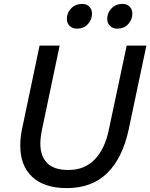

<svg xmlns="http://www.w3.org/2000/svg" viewBox="-20 -949 771 985"><path d="M92 -282 183 -715H286L195 -282Q187 -242 187 -213Q187 -149 221.5 -113Q256 -77 331 -77Q414 -77 466 -131Q518 -185 538 -282L630 -715H731L640 -284Q609 -139 530.5 -61.5Q452 16 323 16Q208 16 146 -41Q84 -98 84 -202Q84 -221 86 -241Q88 -261 92 -282ZM375 -802Q352 -802 337.5 -816Q323 -830 323 -852Q323 -884 345.5 -906.5Q368 -929 402 -929Q424 -929 438 -915Q452 -901 452 -879Q452 -848 430.5 -825Q409 -802 375 -802ZM582 -802Q559 -802 544.5 -816Q530 -830 530 -852Q530 -884 552.5 -906.5Q575 -929 609 -929Q631 -929 645 -915Q659 -901 659 -879Q659 -848 637.5 -825Q616 -802 582 -802Z"/></svg>

Font: Wix Madefor Text Medium
Style: Italic
Weight: 500
Italic angle: -12°
Designer: Dalton Maag Ltd
Foundry: Dalton Maag Ltd
Version: Version 3.100